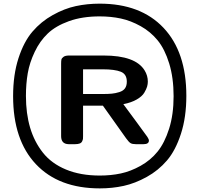

<svg xmlns="http://www.w3.org/2000/svg" viewBox="-20 -790 1096 1052"><path d="M51.8 -263.2Q51.8 -380.4 81.3 -471.2Q110.8 -562 158 -616.9Q205.1 -671.9 269 -707.5Q333 -743.2 395.5 -756.6Q458 -770 525.9 -770Q751 -770 876 -637.5Q1001 -504.9 1001 -265.1Q1001 -147.9 971.4 -56.9Q941.9 34.2 895 89.1Q848.1 144 784.2 179.4Q720.2 214.8 657.7 228.5Q595.2 242.2 526.9 242.2Q301.8 242.2 176.8 109.6Q51.8 -22.9 51.8 -263.2ZM122.1 -264.2Q122.1 -168 145 -90.6Q168 -13.2 215.1 46.4Q262.2 106 341.6 138.9Q420.9 171.9 526.9 171.9Q587.9 171.9 641.8 160.4Q695.8 148.9 750.5 118.4Q805.2 87.9 843.5 40.5Q881.8 -6.8 906.5 -84.5Q931.2 -162.1 931.2 -262.9Q931.2 -363.8 907 -442.4Q882.8 -521 844 -568.6Q805.2 -616.2 751 -646.5Q696.8 -676.8 642.3 -688.5Q587.9 -700.2 525.9 -700.2Q430.7 -700.2 357.9 -674.1Q285.2 -647.9 241.7 -606.4Q198.2 -564.9 170.2 -505.9Q142.1 -446.8 132.1 -388.9Q122.1 -331.1 122.1 -264.2ZM314.9 -43.9V-440.9Q314.9 -455.1 316.4 -463.1Q317.9 -471.2 327.9 -478.5Q337.9 -485.8 357.9 -485.8H547.9Q721.7 -485.8 772 -404.8Q790 -376 790 -342.8Q790 -329.6 786.1 -315.7Q782.2 -301.8 770.5 -282Q758.8 -262.2 729.5 -245.1Q700.2 -228 655.8 -219.2Q685.5 -178.2 729 -120.1Q778.8 -53.2 787.4 -40Q795.9 -26.9 795.9 -20Q795.9 0 766.1 0H725.1Q705.1 0 695.6 -5.6Q686 -11.2 670.9 -32.2Q553.7 -196.3 543.9 -210.9H435.1V-43.9Q435.1 -34.2 434.6 -29.5Q434.1 -24.9 430.4 -16.4Q426.8 -7.8 417 -3.9Q407.2 0 391.1 0H356Q314.9 -1 314.9 -43.9ZM435.1 -274.9H543Q572.8 -274.9 592.8 -276.9Q612.8 -278.8 633.8 -285.4Q654.8 -292 664.8 -305.9Q674.8 -319.8 674.8 -342.8Q674.8 -383.8 641.8 -397Q608.9 -410.2 543 -410.2H435.1Z"/></svg>

Font: CMU Sans Serif Demi Condensed
Style: DemiCondensed
Weight: 600
Width: 3
Version: Version 0.7.0